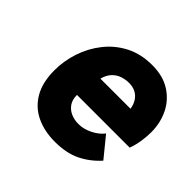

<svg xmlns="http://www.w3.org/2000/svg" viewBox="-135 -672 834 834"><g transform="rotate(45 282.0 -255.5)"><path d="M296.5 12Q231.5 12 181.8 -11.8Q132 -35.5 103.8 -84Q75.5 -132.5 75.5 -207Q75.5 -264 94 -320Q112.5 -376 148.8 -422Q185 -468 238 -495.5Q291 -523 360.5 -523Q427 -523 472.2 -494Q517.5 -465 540.5 -417.5Q563.5 -370 563.5 -314Q563.5 -287 559.2 -258.2Q555 -229.5 544.5 -200H220.5Q220.5 -171 233.5 -152.2Q246.5 -133.5 267.8 -124.2Q289 -115 314.5 -115Q346 -115 378 -131Q410 -147 428.5 -171L503.5 -79Q465.5 -36.5 416.2 -12.2Q367 12 296.5 12ZM242.5 -322H427.5Q424 -345 413.2 -361.8Q402.5 -378.5 385 -387.8Q367.5 -397 344.5 -397Q322 -397 301.5 -390Q281 -383 265.5 -366.5Q250 -350 242.5 -322Z"/></g></svg>

Font: Overpass Black
Style: Italic
Weight: 900
Italic angle: -10°
Designer: Delve Withrington, Dave Bailey, Thomas Jockin
Foundry: Delve Fonts LLC
Version: Version 4.000